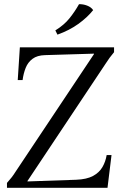

<svg xmlns="http://www.w3.org/2000/svg" viewBox="-20 -889 603 909"><path d="M13 0V-23Q24 -35 34.5 -48.5Q45 -62 53 -75L425 -633V-635L193 -628Q156 -627 134 -610.5Q112 -594 101.5 -567.5Q91 -541 87 -510H64L74 -665H520V-642Q509 -629 499 -615.5Q489 -602 481 -589L110 -32V-30L341 -38Q391 -40 420.5 -56Q450 -72 465 -98Q480 -124 485 -155H508L489 0ZM354 -869Q373 -870 392.5 -862.5Q412 -855 421 -841Q393 -806 350.5 -775.5Q308 -745 252 -725L242 -745Q284 -771 309.5 -803Q335 -835 354 -869Z"/></svg>

Font: Bona Nova
Style: Italic
Weight: 400
Italic angle: -4°
Designer: Mateusz Machalski
Foundry: Capitalics
Version: Version 4.001; ttfautohint (v1.8.3)